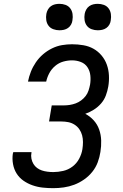

<svg xmlns="http://www.w3.org/2000/svg" viewBox="-20 -974 640 1002"><path d="M258 8Q230 8 202.5 5Q175 2 149.5 -7Q124 -16 102.5 -31Q81 -46 67 -68Q53 -90 48 -117.5Q43 -145 47 -172Q48 -174 48.5 -176Q49 -178 49 -180H145Q144 -179 144 -178Q144 -177 144 -176Q141 -161 144 -146Q147 -131 154.5 -118.5Q162 -106 173.5 -97.5Q185 -89 198.5 -84.5Q212 -80 227.5 -78Q243 -76 258 -76Q283 -76 309.5 -82Q336 -88 358 -104.5Q380 -121 393 -145.5Q406 -170 410 -195Q413 -214 413 -232.5Q413 -251 408.5 -268Q404 -285 394 -299.5Q384 -314 369 -323.5Q354 -333 336.5 -336.5Q319 -340 300 -340H236L250 -424H314Q329 -424 344.5 -426.5Q360 -429 375 -434.5Q390 -440 403.5 -450Q417 -460 427 -473Q437 -486 442 -501.5Q447 -517 450 -532Q454 -556 451.5 -580Q449 -604 436.5 -623Q424 -642 402 -650.5Q380 -659 356 -659Q333 -659 310 -652.5Q287 -646 268 -630Q249 -614 237.5 -592.5Q226 -571 221 -548H126Q131 -574 141 -599.5Q151 -625 167 -648.5Q183 -672 204.5 -690.5Q226 -709 251.5 -721.5Q277 -734 303.5 -738.5Q330 -743 356 -743Q386 -743 415 -738Q444 -733 468 -719.5Q492 -706 510 -684.5Q528 -663 537.5 -636.5Q547 -610 548.5 -580.5Q550 -551 545 -522Q541 -499 532.5 -476Q524 -453 507.5 -434Q491 -415 469.5 -401.5Q448 -388 425 -380Q450 -367 469 -346Q488 -325 497.5 -298Q507 -271 508 -241Q509 -211 504 -181Q500 -154 490 -127Q480 -100 461.5 -77Q443 -54 418.5 -37Q394 -20 367.5 -10Q341 0 313 4Q285 8 258 8ZM490 -816Q474 -816 458.5 -821.5Q443 -827 433.5 -839.5Q424 -852 421.5 -868.5Q419 -885 422 -902Q424 -913 430 -924Q436 -935 446 -942Q456 -949 467.5 -951.5Q479 -954 490 -954Q507 -954 522 -948.5Q537 -943 546.5 -930.5Q556 -918 558.5 -901.5Q561 -885 558 -868Q557 -857 551 -846Q545 -835 535 -828Q525 -821 513.5 -818.5Q502 -816 490 -816ZM290 -816Q274 -816 258.5 -821.5Q243 -827 233.5 -839.5Q224 -852 221.5 -868.5Q219 -885 222 -902Q224 -913 230 -924Q236 -935 246 -942Q256 -949 267.5 -951.5Q279 -954 290 -954Q307 -954 322 -948.5Q337 -943 346.5 -930.5Q356 -918 358.5 -901.5Q361 -885 358 -868Q357 -857 351 -846Q345 -835 335 -828Q325 -821 313.5 -818.5Q302 -816 290 -816Z"/></svg>

Font: Iosevka Curly MdExObl
Style: Regular
Weight: 500
Width: 7
Italic angle: -9°
Monospace: yes
Designer: Belleve Invis
Foundry: Belleve Invis
Version: Version 11.1.0; ttfautohint (v1.8.3)